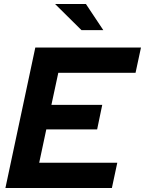

<svg xmlns="http://www.w3.org/2000/svg" viewBox="-20 -937 723 957"><path d="M7 0 156 -700H682.7L655.6 -574.1H270.6L236.2 -414.2H489.6L464.2 -292.1H210.8L175.4 -125.9H564.6L537.7 0ZM386.1 -786.8 254.4 -917.1H408.2L494.9 -786.8Z"/></svg>

Font: Red Hat Display
Style: Italic
Weight: 300
Italic angle: -12°
Designer: Pentagram, MCKL
Foundry: Pentagram, MCKL
Version: Version 1.023